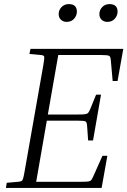

<svg xmlns="http://www.w3.org/2000/svg" viewBox="-20 -919 623 939"><path d="M505 -157 477 0H9L13 -25L69 -30Q80 -31 85 -33.5Q90 -36 93 -46Q96 -56 100 -79L192 -601Q198 -636 196 -642.5Q194 -649 179 -650L124 -655L129 -680H583L555 -523H531L522 -624Q521 -641 514.5 -645.5Q508 -650 473 -650H265L214 -359H362Q386 -359 396.5 -360.5Q407 -362 411.5 -367.5Q416 -373 421 -385L450 -456H474L435 -232H411L406 -303Q405 -321 398.5 -325Q392 -329 357 -329H209L157 -30H377Q401 -30 411.5 -31.5Q422 -33 426.5 -39Q431 -45 436 -56L481 -157ZM306 -812Q289 -812 278 -822.5Q267 -833 267 -850Q267 -870 281 -884.5Q295 -899 316 -899Q356 -899 356 -862Q356 -843 342.5 -827.5Q329 -812 306 -812ZM505 -812Q488 -812 477 -822.5Q466 -833 466 -850Q466 -870 480 -884.5Q494 -899 515 -899Q555 -899 555 -862Q555 -843 541.5 -827.5Q528 -812 505 -812Z"/></svg>

Font: Inria Serif Light
Style: Italic
Weight: 300
Italic angle: -10°
Designer: Black Foundry Team
Foundry: Black Foundry
Version: Version 1.000; ttfautohint (v1.8.3)